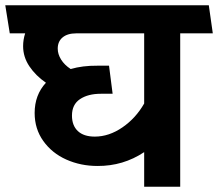

<svg xmlns="http://www.w3.org/2000/svg" viewBox="-46 -711 830 731"><path d="M640.1 0H502.9V-131.8Q422.9 -78.6 325.2 -79.1Q261.2 -79.1 206.5 -103.5Q151.9 -127.9 118.9 -174.1Q85.9 -220.2 85.9 -280.8Q85.9 -349.6 128.9 -396Q89.8 -422.9 65.9 -458.5Q42 -494.1 42 -535.2Q42 -560.1 49.8 -584H-8.8L-25.9 -690.9H749L764.2 -584H640.1ZM244.1 -584Q210.9 -584 192.4 -568.6Q173.8 -553.2 173.8 -525.9Q173.8 -504.9 186.5 -484.4Q199.2 -463.9 223.1 -448.2Q268.1 -461.4 325.2 -460.9H369.1L382.8 -354H337.9Q289.1 -354 258.5 -333.5Q228 -313 228 -271Q228 -232.9 250.5 -211.9Q272.9 -190.9 314.9 -190.9Q369.1 -190.9 420.2 -226.1Q471.2 -261.2 502.9 -316.9V-584Z"/></svg>

Font: Kadwa
Style: Bold
Weight: 700
Designer: Sol Matas
Foundry: Sol Matas
Version: Version 1.001;PS 001.000;hotconv 1.0.70;makeotf.lib2.5.58329